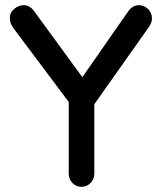

<svg xmlns="http://www.w3.org/2000/svg" viewBox="-20 -723 624 743"><path d="M518 -703Q537 -703 552.5 -688.5Q568 -674 568 -652Q568 -644 565.5 -636.5Q563 -629 558 -621L329 -297L345 -356V-51Q345 -29 330 -14.5Q315 0 296 0Q275 0 260.5 -14.5Q246 -29 246 -51V-348L253 -319L32 -614Q24 -625 21 -634.5Q18 -644 18 -653Q18 -675 35.5 -689Q53 -703 71 -703Q95 -703 112 -680L312 -406L288 -409L476 -679Q493 -703 518 -703Z"/></svg>

Font: Quicksand Light SemiBold
Style: Regular
Weight: 600
Version: Version 3.006